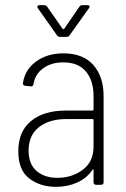

<svg xmlns="http://www.w3.org/2000/svg" viewBox="-20 -717 489 745"><path d="M382 -344V-10Q382 0 372 0H353Q343 0 343 -10V-56Q343 -59 341 -59.5Q339 -60 338 -57Q316 -25 279 -8.5Q242 8 197 8Q136 8 93.5 -24.5Q51 -57 51 -130Q51 -207 100.5 -247.5Q150 -288 235 -288H339Q343 -288 343 -292V-344Q343 -404 313.5 -439.5Q284 -475 225 -475Q179 -475 147.5 -452Q116 -429 110 -391Q108 -380 99 -382L78 -384Q68 -386 69 -394Q76 -446 119.5 -478Q163 -510 226 -510Q302 -510 342 -465Q382 -420 382 -344ZM343 -148V-251Q343 -255 339 -255H237Q171 -255 131 -223.5Q91 -192 91 -133Q91 -80 122 -53.5Q153 -27 202 -27Q260 -27 301.5 -58.5Q343 -90 343 -148ZM125 -691Q125 -693 127 -695Q129 -697 133 -697H151Q159 -697 163 -691L223 -605Q224 -604 226 -604Q228 -604 229 -605L288 -691Q292 -697 300 -697H319Q325 -697 327 -693.5Q329 -690 325 -685L250 -580Q246 -574 238 -574H213Q205 -574 201 -580L127 -685Q125 -687 125 -691Z"/></svg>

Font: Barlow Semi Condensed ExLight
Style: Regular
Weight: 275
Width: 4
Designer: Jeremy Tribby
Foundry: Tribby Type
Version: Version 1.408